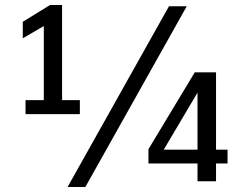

<svg xmlns="http://www.w3.org/2000/svg" viewBox="-20 -724 1007 767"><path d="M82 -324H155V-620L71 -571V-637L180 -704H228V-324H299V-268H82ZM655 -699H726L321 23H250ZM769 -71H573V-128L758 -435H843V-126H889V-71H843V0H769ZM769 -126V-354L634 -126Z"/></svg>

Font: Sarabun
Style: Regular
Weight: 400
Designer: Suppakit Chalermlarp | Katatrad Co.,Ltd.
Foundry: Cadson Demak Co.,Ltd.
Version: Version 1.000; ttfautohint (v1.6)